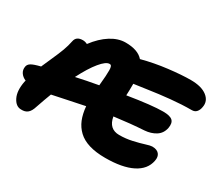

<svg xmlns="http://www.w3.org/2000/svg" viewBox="-131 -957 1406 1251"><g transform="rotate(30 572.5 -332.0)"><path d="M126 27.8Q86.4 27.8 63.5 -18.6Q40.5 -64.9 55.2 -140.1Q55.7 -141.6 56.6 -145Q57.6 -148.4 58.1 -149.9Q31.7 -161.1 18.3 -181.6Q4.9 -202.1 9.8 -228Q12.7 -245.1 30.5 -256.3Q48.3 -267.6 97.2 -279.8H99.1Q108.9 -303.2 133.5 -357.9Q158.2 -412.6 171.9 -449.7Q185.5 -486.8 192.9 -523.9Q200.7 -564.9 250 -564.9Q267.6 -564.9 284.2 -556.2Q333 -621.1 388.4 -656Q443.8 -690.9 499 -690.9Q592.3 -690.9 632.8 -644Q724.6 -668.5 822.8 -680.2Q920.9 -691.9 988.8 -691.9Q1069.8 -691.9 1111.6 -659.2Q1153.3 -626.5 1143.1 -577.1Q1139.2 -553.7 1126.5 -539.3Q1113.8 -524.9 1091.8 -524.9Q1016.6 -524.9 935.3 -516.8Q854 -508.8 772.5 -496.6Q690.9 -484.4 675.8 -482.9Q675.8 -428.2 673.8 -395Q852.1 -423.8 935.1 -423.8Q987.3 -423.8 1006.3 -406.2Q1025.4 -388.7 1018.1 -348.1Q1008.8 -303.7 973.6 -281.5Q938.5 -259.3 890.1 -255.9Q791.5 -250 669.9 -233.9Q684.6 -147.9 763.2 -147.9Q812 -147.9 859.6 -158.7Q907.2 -169.4 940.7 -180.2Q974.1 -190.9 987.8 -190.9Q1023.4 -190.9 1039.6 -171.6Q1055.7 -152.3 1048.8 -119.1Q1035.2 -48.3 960.7 -10.7Q886.2 26.9 757.8 26.9Q688 26.9 637 11.5Q585.9 -3.9 553.7 -34.4Q521.5 -64.9 504.6 -106.2Q487.8 -147.5 482.9 -203.1Q431.2 -192.9 351.3 -175.8Q271.5 -158.7 246.1 -153.8Q228 -106.9 204.1 -37.1Q193.4 -1.5 175 13.9Q156.7 29.3 126 27.8ZM477.1 -518.1Q450.7 -518.1 410.2 -469Q369.6 -419.9 324.2 -331.1Q398.4 -347.7 488.8 -363.8Q493.2 -406.7 494.9 -435.8Q496.6 -464.8 496.3 -481.2Q496.1 -497.6 493.2 -505.9Q490.2 -514.2 486.8 -516.1Q483.4 -518.1 477.1 -518.1Z"/></g></svg>

Font: Shantell Sans Bouncy
Style: Italic
Weight: 800
Italic angle: -11.31°
Designer: Stephen Nixon, Anya Danilova, Shantell Martin
Foundry: Arrow Type
Version: Version 1.006;[9816181b4]